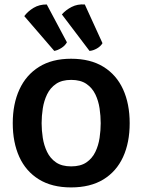

<svg xmlns="http://www.w3.org/2000/svg" viewBox="-20 -824 636 858"><path d="M37 -273.5Q37 -359.5 66.8 -424.2Q96.5 -489 154.5 -525.2Q212.5 -561.5 297.5 -561.5Q384 -561.5 442.2 -525.5Q500.5 -489.5 530 -424.8Q559.5 -360 559.5 -273.5Q559.5 -186.5 529.8 -122Q500 -57.5 441.8 -22Q383.5 13.5 297.5 13.5Q212 13.5 153.8 -22.5Q95.5 -58.5 66.2 -123Q37 -187.5 37 -273.5ZM166 -273.5Q166 -241.5 171.2 -207.8Q176.5 -174 190.5 -145Q204.5 -116 230.5 -98.2Q256.5 -80.5 298 -80.5Q340 -80.5 366 -98.2Q392 -116 406 -145Q420 -174 425 -207.8Q430 -241.5 430 -273.5Q430 -305.5 425 -339.5Q420 -373.5 406 -402.5Q392 -431.5 366 -449.2Q340 -467 298 -467Q256.5 -467 230.5 -449.2Q204.5 -431.5 190.5 -402.5Q176.5 -373.5 171.2 -339.5Q166 -305.5 166 -273.5ZM359 -804 438 -631Q430 -617 412.8 -607.2Q395.5 -597.5 380 -596.5L256.5 -759.5Q274 -779.5 300.2 -793Q326.5 -806.5 359 -804ZM189 -804 279 -635Q271 -620 254.2 -609.5Q237.5 -599 222.5 -596.5L88.5 -752Q104.5 -773.5 130.2 -789Q156 -804.5 189 -804Z"/></svg>

Font: Signika Negative SC SemiBold
Style: Regular
Weight: 600
Designer: Anna Giedryś
Foundry: Anna Giedryś
Version: Version 2.000; ttfautohint (v1.8.3) -l 8 -r 50 -G 200 -x 9 -